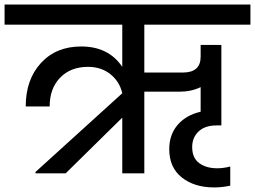

<svg xmlns="http://www.w3.org/2000/svg" viewBox="-44 -760 1118 842"><path d="M492.2 0V-244.1L244.1 0H111.8V-5.9L492.2 -351.1Q480.5 -402.3 440.2 -434.6Q399.9 -466.8 341.8 -466.8Q265.6 -466.8 219.7 -419.4Q173.8 -372.1 173.8 -293H68.8Q68.8 -411.1 135.5 -483.6Q202.1 -556.2 312 -556.2Q432.1 -556.2 492.2 -466.8V-651.9H-23.9V-740.2H1054.2V-651.9H588.9V-441.9H757.8Q835.9 -441.9 835.9 -511.2V-563H926.8V-210H905.8Q854.5 -210 826.7 -183.3Q798.8 -156.7 798.8 -115.2Q798.8 -67.4 829.6 -44.7Q860.4 -22 909.2 -22Q935.5 -22 965.8 -29.8V54.2Q929.7 62 895 62Q808.6 62 753.4 18.3Q698.2 -25.4 698.2 -106Q698.2 -169.4 735.1 -212.4Q772 -255.4 835.9 -270V-377.9Q794.9 -357.9 743.2 -357.9H588.9V0Z"/></svg>

Font: SVN-Poppins Medium
Style: Regular
Weight: 500
Designer: Ninad Kale (Devanagari), Jonny Pinhorn (Latin)
Foundry: Indian Type Foundry
Version: Version 3.002 2017